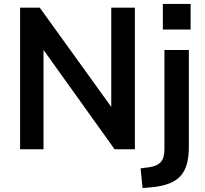

<svg xmlns="http://www.w3.org/2000/svg" viewBox="-20 -758 1043 975"><path d="M82 0V-719H182L561 -193H545V-719H665V0H562L187 -524H201V0ZM807 -608V-738H948V-608ZM704 197 694 97 739 91Q777 86 796 65.5Q815 45 815 0V-504H939V-11Q939 38 929 74.5Q919 111 897 135.5Q875 160 838.5 174Q802 188 750 193Z"/></svg>

Font: Nunitoga
Style: Bold
Weight: 700
Designer: Vernon Adams
Foundry: Vernon Adams
Version: Version 1.0